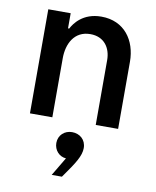

<svg xmlns="http://www.w3.org/2000/svg" viewBox="-90 -609 782 963"><g transform="rotate(10 301.0 -127.5)"><path d="M193 0V-301C193 -374 227 -444 309 -444C379 -444 414 -393 414 -330V0H528V-342C528 -450 466 -540 348 -540C254 -540 213 -480 199 -453H193V-530H79V0ZM292 285 299 275C348 206 375 165 375 125C375 82 343 56 304 56C266 56 235 83 235 123C235 160 262 189 296 191L240 285Z"/></g></svg>

Font: Be Vietnam Pro Medium
Style: Regular
Weight: 500
Designer: Lam Bao, Tony Le, Vietanh Nguyen
Foundry: Yellow Type Foundry
Version: Version 1.002